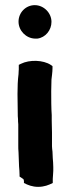

<svg xmlns="http://www.w3.org/2000/svg" viewBox="-20 -736 276 746"><path d="M48 -371C48 -351 49 -314 49 -295C49 -288 49 -282 50 -273C50 -268 50 -261 51 -253V-170C51 -162 51 -154 52 -144C52 -130 54 -104 54 -91V-90C55 -80 56 -66 56 -57V-50L71 -40C71 -39 73 -36 73 -33V-25C88 -17 106 -10 128 -10C152 -10 169 -17 185 -25V-41C185 -51 187 -60 187 -72V-87C187 -99 186 -110 185 -122L184 -145V-146C183 -155 182 -162 182 -168V-221C182 -236 181 -254 181 -267V-289C179 -314 179 -354 179 -382C179 -396 180 -413 180 -427C181 -437 184 -456 184 -471V-479L177 -484C148 -503 95 -505 61 -488L53 -484V-466C53 -463 52 -457 52 -448C49 -426 48 -397 48 -371ZM52 -652C52 -617 81 -587 116 -586H125C157 -590 180 -619 180 -651C180 -686 150 -716 115 -716C80 -716 52 -687 52 -652Z"/></svg>

Font: Hussar Pisanka
Style: Bd
Weight: 700
Designer: Robert Jablonski
Foundry: Cannot Into Space Fonts
Version: Version 1.070